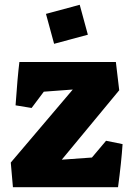

<svg xmlns="http://www.w3.org/2000/svg" viewBox="-20 -782 552 802"><path d="M25 -103 284 -408 163 -399 112 -331 45 -342Q53 -458 61 -523H464L478 -405L238 -115L364 -124L423 -194L492 -180Q487 -104 473 0H34ZM172 -724 313 -762 347 -637 206 -599Z"/></svg>

Font: Suez One
Style: Regular
Weight: 400
Version: Version 1.000